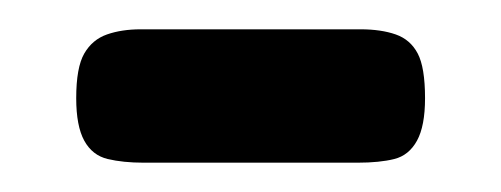

<svg xmlns="http://www.w3.org/2000/svg" viewBox="-20 -584 342 131"><path d="M78 -473Q64 -473 53.5 -475.5Q43 -478 37.5 -488Q32 -498 32 -517Q32 -538 37.5 -547.5Q43 -557 53 -560.5Q63 -564 76 -564H226Q240 -564 250 -560.5Q260 -557 265 -547.5Q270 -538 270 -517Q270 -498 264.5 -488Q259 -478 249 -475.5Q239 -473 224 -473Z"/></svg>

Font: Fredoka Light
Style: Regular
Weight: 400
Version: Version 2.001